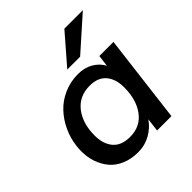

<svg xmlns="http://www.w3.org/2000/svg" viewBox="-201 -877 1029 1029"><g transform="rotate(-45 313.0 -362.5)"><path d="M304.7 -571.3 448.7 -737.3H588.9L402.3 -571.3ZM261.2 11.2Q208 11.2 166.5 -6.6Q125 -24.4 99.6 -55.2Q74.2 -85.9 61 -124.8Q47.9 -163.6 47.9 -208.5Q47.9 -226.1 50.3 -247.1Q56.6 -299.8 78.9 -347.7Q101.1 -395.5 136 -432.6Q170.9 -469.7 220.7 -491.7Q270.5 -513.7 327.6 -513.7Q377.4 -513.7 413.8 -492.4Q450.2 -471.2 469.2 -435.5L477.5 -501H584.5L522.9 0H414.1L423.3 -75.2Q396 -36.1 354 -12.5Q312 11.2 261.2 11.2ZM453.1 -288.1Q453.1 -351.1 421.9 -388.2Q390.6 -425.3 328.6 -425.3Q248.5 -425.3 203.4 -367.2Q158.2 -309.1 158.2 -217.3Q158.2 -153.3 190.2 -115.5Q222.2 -77.6 287.6 -77.6Q366.2 -77.6 409.7 -136.5Q453.1 -195.3 453.1 -288.1Z"/></g></svg>

Font: Muli
Style: Semi-BoldItalic
Weight: 600
Italic angle: -7°
Designer: Vernon Adams
Foundry: newtypography
Version: Version 2.0; ttfautohint (v1.00rc1.2-2d82) -l 8 -r 50 -G 200